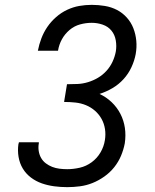

<svg xmlns="http://www.w3.org/2000/svg" viewBox="-20 -763 640 791"><path d="M257 8Q230 8 203.5 4.5Q177 1 152.5 -7.5Q128 -16 107.5 -31.5Q87 -47 74 -68.5Q61 -90 56.5 -116.5Q52 -143 56 -170Q57 -171 57 -173Q57 -175 58 -177H140Q140 -176 140 -175Q140 -174 140 -173Q137 -157 139.5 -141Q142 -125 149.5 -112Q157 -99 169 -90Q181 -81 195 -75.5Q209 -70 225 -68Q241 -66 257 -66Q282 -66 308.5 -72Q335 -78 357.5 -94.5Q380 -111 394 -135Q408 -159 412 -185Q416 -209 412.5 -231.5Q409 -254 398.5 -273Q388 -292 371.5 -306.5Q355 -321 334.5 -329.5Q314 -338 291 -340.5Q268 -343 244 -343L256 -416Q278 -416 299.5 -417Q321 -418 342.5 -424.5Q364 -431 383.5 -442.5Q403 -454 418.5 -471Q434 -488 443.5 -508.5Q453 -529 457 -550Q461 -573 457 -596.5Q453 -620 439 -637Q425 -654 403 -661.5Q381 -669 358 -669Q334 -669 310 -662.5Q286 -656 266.5 -639.5Q247 -623 235 -601Q223 -579 219 -554H136Q141 -580 150.5 -605Q160 -630 175 -652Q190 -674 211 -692.5Q232 -711 256.5 -722.5Q281 -734 306.5 -738.5Q332 -743 358 -743Q385 -743 412 -738.5Q439 -734 462 -722Q485 -710 502.5 -690.5Q520 -671 529.5 -646.5Q539 -622 541.5 -595Q544 -568 539 -540Q534 -513 521.5 -486Q509 -459 489 -437Q469 -415 443.5 -400Q418 -385 390 -376Q418 -363 440 -342Q462 -321 476 -294Q490 -267 494.5 -236Q499 -205 494 -172Q489 -146 478.5 -121Q468 -96 450.5 -74Q433 -52 409.5 -35.5Q386 -19 361 -9Q336 1 309.5 4.5Q283 8 257 8Z"/></svg>

Font: Iosevka Curly Slab Extended
Style: Italic
Weight: 400
Width: 7
Italic angle: -9°
Monospace: yes
Designer: Belleve Invis
Foundry: Belleve Invis
Version: Version 11.1.0; ttfautohint (v1.8.3)